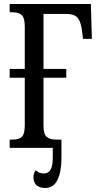

<svg xmlns="http://www.w3.org/2000/svg" viewBox="-20 -734 490 953"><path d="M436 -541H392L388 -574Q383 -622 367 -643.5Q351 -665 308 -665H196V-392H309V-348H196V-109Q196 -68 212 -54.5Q228 -41 260 -41H285V48Q285 118 265.5 158.5Q246 199 204 199Q177 199 161.5 185.5Q146 172 146 145Q146 126 157 111Q167 119 175.5 123Q184 127 196 127Q219 127 230.5 109Q242 91 242 49V0H28V-41H43Q74 -41 88.5 -55Q103 -69 103 -113V-348H28V-392H103V-601Q103 -645 88 -659Q73 -673 43 -673H28V-714H431Z"/></svg>

Font: Noto Serif Cond
Style: Regular
Weight: 400
Width: 3
Designer: Monotype Design Team
Foundry: Monotype Imaging Inc.
Version: Version 1.001